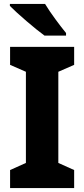

<svg xmlns="http://www.w3.org/2000/svg" viewBox="-20 -951 426 971"><path d="M208 -931H30V-921C66 -884 159 -804 205 -771H314V-784C286 -818 234 -887 208 -931ZM355 0V-91L275 -127V-588L355 -623V-714H31V-623L111 -588V-127L31 -91V0Z"/></svg>

Font: Noto Sans Thai SemCond ExtBd
Style: Regular
Weight: 800
Width: 4
Designer: Monotype Design Team
Foundry: Monotype Imaging Inc.
Version: Version 2.002